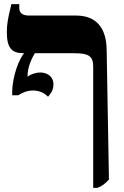

<svg xmlns="http://www.w3.org/2000/svg" viewBox="-20 -667 597 927"><path d="M506 200 495 -424C494 -534 444 -592 346 -592H119C88 -592 73 -605 73 -629V-647H35C18 -579 13 -549 13 -512C13 -436 36 -410 94 -410H95V-408C73 -383 39 -299 39 -221V-207H68C90 -221 112 -230 140 -230C171 -230 194 -218 212 -200C218 -208 238 -226 238 -259C238 -304 200 -317 174 -317C154 -317 129 -309 113 -297V-301C113 -342 133 -385 148 -410H339C410 -410 430 -395 430 -344V240H450C472 232 484 223 506 200Z"/></svg>

Font: Noto Serif Hebrew Extra
Style: Regular
Weight: 800
Designer: Monotype Design Team
Foundry: Monotype Imaging Inc.
Version: Version 1.901